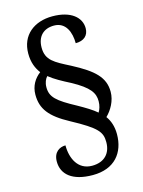

<svg xmlns="http://www.w3.org/2000/svg" viewBox="-129 -835 762 1024"><g transform="rotate(-15 252.0 -323.0)"><path d="M254 114C375 114 434 38 434 -64C434 -107 422 -140 403 -166C433 -195 460 -241 460 -291C460 -371 409 -418 293 -479C209 -522 165 -543 165 -613C165 -675 201 -710 259 -710C324 -710 347 -649 347 -589C392 -589 419 -612 419 -653C419 -712 366 -760 263 -760C162 -760 88 -702 88 -601C88 -551 103 -517 124 -489C92 -465 68 -428 68 -379C68 -301 106 -251 210 -195C349 -120 368 -93 368 -37C368 23 332 65 263 65C186 65 153 -3 153 -77C121 -77 86 -58 86 -5C86 65 140 114 254 114ZM369 -200C345 -221 310 -242 269 -265C165 -321 135 -348 135 -402C135 -428 144 -447 155 -459C186 -434 225 -413 268 -391C364 -339 385 -304 385 -259C385 -235 378 -214 369 -200Z"/></g></svg>

Font: Noto Serif Devanagari SemiCondensed Medium
Style: Regular
Weight: 500
Width: 4
Designer: Universal Thirst, Indian Type Foundry and the Monotype Design Team
Foundry: Monotype Imaging Inc.
Version: Version 2.004